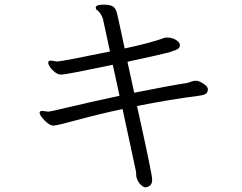

<svg xmlns="http://www.w3.org/2000/svg" viewBox="-20 -740 1040 824"><path d="M568 -285Q633 8 633 29.5Q633 51 622.5 57.5Q612 64 604.5 64Q597 64 586.5 55Q576 46 570 32.5Q564 19 564.5 11Q565 3 563 -7L506 -272Q407 -251 315 -226Q223 -201 210 -201Q197 -201 183.5 -212Q170 -223 160 -236Q150 -249 150 -256.5Q150 -264 162 -264L187 -261Q196 -261 275 -280Q354 -299 493 -329L464 -462Q461 -461 440 -457Q419 -453 388.5 -446.5Q358 -440 306.5 -430Q255 -420 242 -420Q229 -420 216 -430Q203 -440 195 -452Q187 -464 187 -470Q187 -480 198 -480L225 -476Q242 -476 452 -519L422 -658Q419 -669 411.5 -680.5Q404 -692 397.5 -696Q391 -700 391 -707V-709Q393 -720 423.5 -720Q454 -720 466 -711.5Q478 -703 483.5 -677.5Q489 -652 498.5 -609.5Q508 -567 515 -532Q628 -556 687 -578L693 -579Q720 -579 735.5 -568.5Q751 -558 752 -548V-546Q752 -538 746 -532Q740 -526 710.5 -517Q681 -508 527 -475L556 -342Q716 -374 784 -384Q792 -386 800 -389.5Q808 -393 820 -393.5Q832 -394 850.5 -382.5Q869 -371 872 -360V-355Q872 -339 854 -333L840 -330Q708 -313 568 -285Z"/></svg>

Font: LXGW Bright TC
Style: Regular
Weight: 400
Designer: Christian Thalmann (Catharsis Fonts)
Foundry: LXGW / Christian Thalmann (Catharsis Fonts) / Fontworks Inc.
Version: Version 5.501